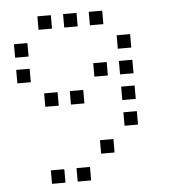

<svg xmlns="http://www.w3.org/2000/svg" viewBox="-49 -723 698 745"><g transform="rotate(-5 300.0 -350.0)"><path d="M124.8 -676.2Q123.8 -676.2 123.8 -676.2Q123.8 -676.2 123.8 -675.2V-624.8Q123.8 -623.8 123.8 -623.8Q123.8 -623.8 124.8 -623.8H175.2Q176.2 -623.8 176.2 -623.8Q176.2 -623.8 176.2 -624.8V-675.2Q176.2 -676.2 176.2 -676.2Q176.2 -676.2 175.2 -676.2ZM224.8 -676.2Q223.8 -676.2 223.8 -676.2Q223.8 -676.2 223.8 -675.2V-624.8Q223.8 -623.8 223.8 -623.8Q223.8 -623.8 224.8 -623.8H275.2Q276.2 -623.8 276.2 -623.8Q276.2 -623.8 276.2 -624.8V-675.2Q276.2 -676.2 276.2 -676.2Q276.2 -676.2 275.2 -676.2ZM324.8 -676.2Q323.8 -676.2 323.8 -676.2Q323.8 -676.2 323.8 -675.2V-624.8Q323.8 -623.8 323.8 -623.8Q323.8 -623.8 324.8 -623.8H375.2Q376.2 -623.8 376.2 -623.8Q376.2 -623.8 376.2 -624.8V-675.2Q376.2 -676.2 376.2 -676.2Q376.2 -676.2 375.2 -676.2ZM24.8 -576.2Q23.8 -576.2 23.8 -576.2Q23.8 -576.2 23.8 -575.2V-524.8Q23.8 -523.8 23.8 -523.8Q23.8 -523.8 24.8 -523.8H75.2Q76.2 -523.8 76.2 -523.8Q76.2 -523.8 76.2 -524.8V-575.2Q76.2 -576.2 76.2 -576.2Q76.2 -576.2 75.2 -576.2ZM424.8 -576.2Q423.8 -576.2 423.8 -576.2Q423.8 -576.2 423.8 -575.2V-524.8Q423.8 -523.8 423.8 -523.8Q423.8 -523.8 424.8 -523.8H475.2Q476.2 -523.8 476.2 -523.8Q476.2 -523.8 476.2 -524.8V-575.2Q476.2 -576.2 476.2 -576.2Q476.2 -576.2 475.2 -576.2ZM24.8 -476.2Q23.8 -476.2 23.8 -476.2Q23.8 -476.2 23.8 -475.2V-424.8Q23.8 -423.8 23.8 -423.8Q23.8 -423.8 24.8 -423.8H75.2Q76.2 -423.8 76.2 -423.8Q76.2 -423.8 76.2 -424.8V-475.2Q76.2 -476.2 76.2 -476.2Q76.2 -476.2 75.2 -476.2ZM324.8 -476.2Q323.8 -476.2 323.8 -476.2Q323.8 -476.2 323.8 -475.2V-424.8Q323.8 -423.8 323.8 -423.8Q323.8 -423.8 324.8 -423.8H375.2Q376.2 -423.8 376.2 -423.8Q376.2 -423.8 376.2 -424.8V-475.2Q376.2 -476.2 376.2 -476.2Q376.2 -476.2 375.2 -476.2ZM424.8 -476.2Q423.8 -476.2 423.8 -476.2Q423.8 -476.2 423.8 -475.2V-424.8Q423.8 -423.8 423.8 -423.8Q423.8 -423.8 424.8 -423.8H475.2Q476.2 -423.8 476.2 -423.8Q476.2 -423.8 476.2 -424.8V-475.2Q476.2 -476.2 476.2 -476.2Q476.2 -476.2 475.2 -476.2ZM124.8 -376.2Q123.8 -376.2 123.8 -376.2Q123.8 -376.2 123.8 -375.2V-324.8Q123.8 -323.8 123.8 -323.8Q123.8 -323.8 124.8 -323.8H175.2Q176.2 -323.8 176.2 -323.8Q176.2 -323.8 176.2 -324.8V-375.2Q176.2 -376.2 176.2 -376.2Q176.2 -376.2 175.2 -376.2ZM224.8 -376.2Q223.8 -376.2 223.8 -376.2Q223.8 -376.2 223.8 -375.2V-324.8Q223.8 -323.8 223.8 -323.8Q223.8 -323.8 224.8 -323.8H275.2Q276.2 -323.8 276.2 -323.8Q276.2 -323.8 276.2 -324.8V-375.2Q276.2 -376.2 276.2 -376.2Q276.2 -376.2 275.2 -376.2ZM424.8 -376.2Q423.8 -376.2 423.8 -376.2Q423.8 -376.2 423.8 -375.2V-324.8Q423.8 -323.8 423.8 -323.8Q423.8 -323.8 424.8 -323.8H475.2Q476.2 -323.8 476.2 -323.8Q476.2 -323.8 476.2 -324.8V-375.2Q476.2 -376.2 476.2 -376.2Q476.2 -376.2 475.2 -376.2ZM424.8 -276.2Q423.8 -276.2 423.8 -276.2Q423.8 -276.2 423.8 -275.2V-224.8Q423.8 -223.8 423.8 -223.8Q423.8 -223.8 424.8 -223.8H475.2Q476.2 -223.8 476.2 -223.8Q476.2 -223.8 476.2 -224.8V-275.2Q476.2 -276.2 476.2 -276.2Q476.2 -276.2 475.2 -276.2ZM324.8 -176.2Q323.8 -176.2 323.8 -176.2Q323.8 -176.2 323.8 -175.2V-124.8Q323.8 -123.8 323.8 -123.8Q323.8 -123.8 324.8 -123.8H375.2Q376.2 -123.8 376.2 -123.8Q376.2 -123.8 376.2 -124.8V-175.2Q376.2 -176.2 376.2 -176.2Q376.2 -176.2 375.2 -176.2ZM124.8 -76.2Q123.8 -76.2 123.8 -76.2Q123.8 -76.2 123.8 -75.2V-24.8Q123.8 -23.8 123.8 -23.8Q123.8 -23.8 124.8 -23.8H175.2Q176.2 -23.8 176.2 -23.8Q176.2 -23.8 176.2 -24.8V-75.2Q176.2 -76.2 176.2 -76.2Q176.2 -76.2 175.2 -76.2ZM224.8 -76.2Q223.8 -76.2 223.8 -76.2Q223.8 -76.2 223.8 -75.2V-24.8Q223.8 -23.8 223.8 -23.8Q223.8 -23.8 224.8 -23.8H275.2Q276.2 -23.8 276.2 -23.8Q276.2 -23.8 276.2 -24.8V-75.2Q276.2 -76.2 276.2 -76.2Q276.2 -76.2 275.2 -76.2Z"/></g></svg>

Font: Doto Black
Style: Regular
Weight: 900
Monospace: yes
Version: Version 1.000